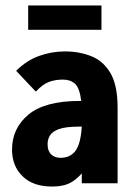

<svg xmlns="http://www.w3.org/2000/svg" viewBox="-20 -670 490 702"><path d="M170 12Q101 12 62.5 -25.5Q24 -63 24 -123Q24 -201 84 -251Q144 -301 273 -301Q275 -301 277 -301Q271 -349 254 -364Q237 -379 210 -379Q182 -379 159 -370.5Q136 -362 111 -335L39 -411Q77 -449 123 -465.5Q169 -482 217 -482Q270 -482 314 -464.5Q358 -447 384 -402.5Q410 -358 410 -276V0H279V-36Q257 -11 233 0.5Q209 12 170 12ZM154 -143Q154 -118 167 -105.5Q180 -93 201 -93Q237 -93 256 -118.5Q275 -144 279 -207Q272 -207 268 -207Q220 -207 195.5 -198Q171 -189 162.5 -174.5Q154 -160 154 -143ZM83 -561V-650H351V-561Z"/></svg>

Font: Inconsolata SemiCondensed Black
Style: Regular
Weight: 900
Width: 4
Monospace: yes
Designer: Raph Levien, Cyreal, Brenton Simpson
Foundry: Raph Levien, Cyreal, Google
Version: Version 3.001; ttfautohint (v1.8.2.53-6de2)